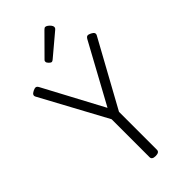

<svg xmlns="http://www.w3.org/2000/svg" viewBox="-345 -1211 1302 1302"><g transform="rotate(-45 306.0 -560.5)"><path d="M304 14Q269 14 269 -10V-374L13 -847Q7 -858 11.5 -867Q16 -876 32 -884Q48 -892 58 -891Q68 -890 76 -875L304 -448L537 -875Q546 -890 555.5 -891Q565 -892 581 -884Q597 -876 601.5 -867Q606 -858 600 -847L340 -374V-10Q340 14 304 14ZM258 -935Q249 -935 238 -946.5Q227 -958 227 -966Q227 -970 227.5 -973Q228 -976 233 -981L376 -1125Q381 -1129 384.5 -1132Q388 -1135 393 -1135Q401 -1135 411.5 -1127.5Q422 -1120 429.5 -1110Q437 -1100 437 -1092Q437 -1086 435 -1082Q433 -1078 426 -1072L274 -944Q269 -940 265 -937.5Q261 -935 258 -935Z"/></g></svg>

Font: Playwrite GB S Light
Style: Regular
Weight: 300
Designer: Veronika Burian, José Scaglione
Foundry: TypeTogether
Version: Version 1.002